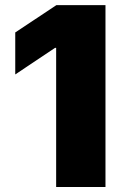

<svg xmlns="http://www.w3.org/2000/svg" viewBox="-20 -748 488 768"><path d="M401.9 -727.5V0H204.6V-556.6H200.2L41 -450.2V-618.2L205.6 -727.5Z"/></svg>

Font: Inter 16pt Black
Style: Regular
Weight: 900
Version: Version 4.001;git-66647c0bb